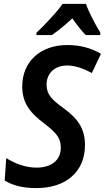

<svg xmlns="http://www.w3.org/2000/svg" viewBox="-20 -955 538 985"><path d="M167 -787V-775H246C279 -798 314 -826 351 -861C373 -829 399 -796 420 -775H494L495 -787C471 -826 436 -891 421 -935H301C269 -889 208 -826 167 -787ZM167 10C316 10 416 -72 416 -211C416 -296 378 -348 306 -400C247 -443 219 -469 219 -521C219 -582 264 -619 324 -619C366 -619 410 -603 451 -580L498 -679C449 -708 391 -724 326 -724C186 -724 94 -638 94 -511C94 -420 143 -370 205 -323C266 -276 292 -249 292 -198C292 -128 237 -95 168 -95C110 -95 57 -116 12 -144L4 -29C45 -3 99 10 167 10Z"/></svg>

Font: Noto Sans SemiCondensed SemiBold
Style: Italic
Weight: 600
Width: 4
Italic angle: -12°
Designer: Monotype Design Team
Foundry: Monotype Imaging Inc.
Version: Version 2.013